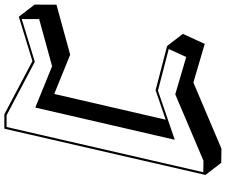

<svg xmlns="http://www.w3.org/2000/svg" viewBox="-96 -848 1015 862"><g transform="rotate(-90 411.0 -416.5)"><path d="M767.4 -839 568.1 -777.9 329.4 -904H264.7L57.1 -1L111.5 69.7L175.1 70.7L472 -55.3L645.4 -4.3L690.4 -102.6L636 -173.3L437.5 -224.9L305.1 -179.6L420.7 -680L596.8 -608.4L821.4 -670L821.8 -768.3ZM757.1 -826 756.8 -747.7 545.2 -689.6 359.6 -765.1 215 -138.9 435.7 -214.4 622.4 -165.9 586.5 -87.4 419.1 -136.7 120.9 -10 69.3 -10.8 272.4 -894H324.9L565 -767.2Z"/></g></svg>

Font: Stormning
Style: AsgardObl
Weight: 400
Designer: Robert Jablonski, Mew Too
Foundry: Cannot Into Space Fonts
Version: Version 0.90